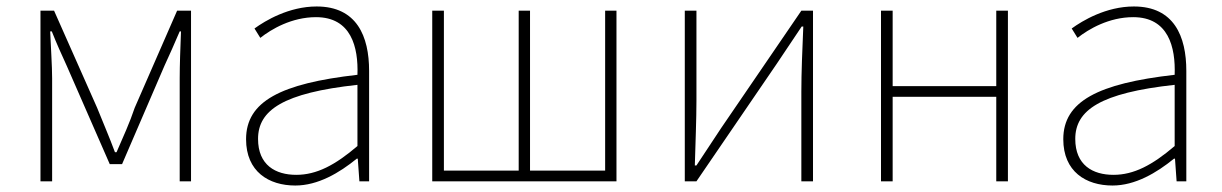

<svg xmlns="http://www.w3.org/2000/svg" viewBox="-20 -560 3774 593"><path d="M105 0H141V-318C141 -357 137 -412 135 -463H140C155 -425 170 -392 186 -357L319 -53H357L488 -357C504 -392 519 -425 535 -463H539C537 -412 535 -357 535 -318V0H570V-527H527L396 -227C381 -182 360 -136 340 -90H335C318 -136 298 -182 280 -227L147 -527H105Z M892 13C962 13 1028 -26 1082 -70H1085L1090 0H1120V-341C1120 -448 1082 -540 958 -540C872 -540 799 -496 766 -472L784 -443C818 -470 881 -507 956 -507C1065 -507 1087 -414 1084 -329C847 -302 740 -247 740 -130C740 -30 810 13 892 13ZM895 -20C831 -20 777 -50 777 -131C777 -220 855 -273 1084 -298V-109C1015 -50 958 -20 895 -20Z M1315 0H1884V-527H1849V-33H1617V-527H1582V-33H1351V-527H1315Z M2095 0H2131L2379 -363L2456 -478H2461C2458 -407 2455 -336 2455 -277V0H2491V-527H2455L2207 -164C2185 -131 2153 -82 2131 -49H2126C2128 -120 2131 -191 2131 -249V-527H2095Z M2701 0H2737V-261H3057V0H3093V-527H3057V-294H2737V-527H2701Z M3416 13C3486 13 3552 -26 3606 -70H3609L3614 0H3644V-341C3644 -448 3606 -540 3482 -540C3396 -540 3323 -496 3290 -472L3308 -443C3342 -470 3405 -507 3480 -507C3589 -507 3611 -414 3608 -329C3371 -302 3264 -247 3264 -130C3264 -30 3334 13 3416 13ZM3419 -20C3355 -20 3301 -50 3301 -131C3301 -220 3379 -273 3608 -298V-109C3539 -50 3482 -20 3419 -20Z"/></svg>

Font: Noto Sans Japanese Thin
Style: Regular
Weight: 100
Designer: Ryoko NISHIZUKA (kana & ideographs); Paul D. Hunt (Latin, Greek & Cyrillic); Wenlong ZHANG (bopomofo); Sandoll Communica
Foundry: Adobe Systems Incorporated
Version: Version 1.000;PS 1;hotconv 1.0.78;makeotf.lib2.5.61930